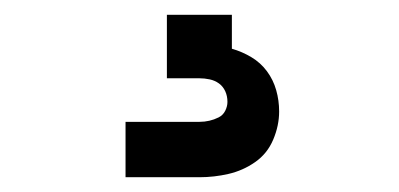

<svg xmlns="http://www.w3.org/2000/svg" viewBox="-20 -20 540 260"><path d="M150 220V145H250Q257 145 263.5 143.5Q270 142 276 139Q282 136 285 130Q288 124 288 118Q288 110 285 103.5Q282 97 276.5 93Q271 89 264 87.5Q257 86 250 86H206V0H294V46Q308 50 320.5 57.5Q333 65 341.5 76.5Q350 88 354 102Q358 116 358 131Q358 150 350 169Q342 188 325.5 199.5Q309 211 289.5 215.5Q270 220 250 220Z"/></svg>

Font: Iosevka Curly
Style: Bold
Weight: 700
Monospace: yes
Designer: Belleve Invis
Foundry: Belleve Invis
Version: Version 22.1.2; ttfautohint (v1.8.4)